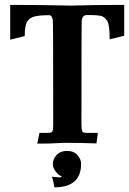

<svg xmlns="http://www.w3.org/2000/svg" viewBox="-20 -598 538 800"><path d="M135.3 0.5 144.5 -44.4H180.2Q191.9 -44.4 196.8 -48.3Q201.7 -52.2 201.7 -79.6Q201.7 -503.4 200.2 -513.2Q197.8 -533.2 186 -534.7Q147.5 -534.7 126.2 -530Q105 -525.4 94 -509Q83 -492.7 83 -447.8L22.5 -432.6V-577.6Q156.2 -577.6 275.9 -574.7Q370.1 -577.6 497.6 -577.6V-449.2L437 -434.1Q437 -496.6 425.5 -512.9Q414.1 -529.3 398.9 -532.2Q381.3 -535.2 358.9 -535.2H341.8Q323.7 -535.2 320.8 -514.2Q319.3 -503.4 319.3 -82.5Q319.3 -48.8 326.7 -46.6Q334 -44.4 340.8 -44.4H387.7L381.8 -0.5Q318.4 -2.9 246.6 -2.9Q235.8 -2.9 226.6 -2Q192.9 0.5 135.3 0.5ZM206.5 182.6 203.6 165.5 200.7 152.3 196.3 138.2 227.1 141.1Q236.8 141.1 236.8 135.7Q227.1 134.8 213.6 118.9Q200.2 103 200.2 84.5Q200.2 64.9 215.8 47.9Q231.4 30.8 259.3 30.8Q287.1 30.8 302.5 48.1Q317.9 65.4 317.9 84.5Q317.9 182.6 206.5 182.6Z"/></svg>

Font: Quaaykop
Style: Bold
Weight: 700
Designer: Tup Wanders
Foundry: Free font, DO NOT SELL
Version: Version 1.00;July 31, 2023;FontCreator 11.5.0.2430 64-bit